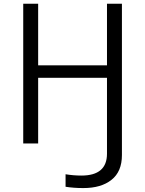

<svg xmlns="http://www.w3.org/2000/svg" viewBox="-20 -751 760 1005"><path d="M101.6 0Q101.6 -182.6 101.6 -731.4Q121.1 -731.4 179.7 -731.4Q179.7 -650.4 179.7 -409.2Q269.5 -409.2 540 -409.2Q540 -490.2 540 -731.4Q559.6 -731.4 618.2 -731.4Q618.2 -533.2 618.2 60.5Q618.2 147.5 563.5 190.4Q509.8 233.4 416 233.4Q366.2 233.4 323.2 226.6Q323.2 205.1 323.2 161.1Q364.3 168 406.2 168Q540 168 540 53.7Q540 -79.1 540 -343.8Q450.2 -343.8 179.7 -343.8Q179.7 -257.8 179.7 0Q160.2 0 101.6 0Z"/></svg>

Font: Gothic A1
Style: Regular
Weight: 400
Designer: HanYang I&C Co.,Ltd.
Version: Version 2.50